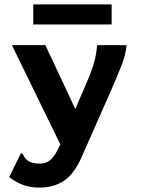

<svg xmlns="http://www.w3.org/2000/svg" viewBox="-20 -676 640 872"><path d="M160 176Q118 176 85 164Q52 152 22 128L71 28L75 20L84 24Q87 31 91.5 38.5Q96 46 109 56Q130 67 160 67Q193 67 213.5 46Q234 25 254 -20L34 -471H186L322 -181L377 -309Q395 -350 406.5 -389.5Q418 -429 421 -471H555Q551 -426 530 -374Q509 -322 489 -276L351 37Q317 114 270.5 145Q224 176 160 176ZM131 -565V-656H487V-565Z"/></svg>

Font: Inconsolata Expanded Black
Style: Regular
Weight: 900
Width: 7
Monospace: yes
Designer: Raph Levien, Cyreal, Brenton Simpson
Foundry: Raph Levien, Cyreal, Google
Version: Version 3.001; ttfautohint (v1.8.2.53-6de2)